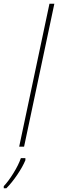

<svg xmlns="http://www.w3.org/2000/svg" viewBox="-83 -780 309 1021"><path d="M19 0 180 -760H206L45 0ZM-63 221H-49Q-20 192 9 149Q38 106 52 72V61H28Q15 98 -12 141.5Q-39 185 -63 210Z"/></svg>

Font: Noto Sans UI SemiCondensed Thin
Style: Italic
Weight: 250
Width: 4
Italic angle: -12°
Designer: Monotype Design Team
Foundry: Monotype Imaging Inc.
Version: Version 1.901